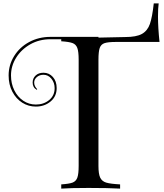

<svg xmlns="http://www.w3.org/2000/svg" viewBox="-20 -1017 972 1135"><path d="M914 -919Q914 -853 923 -769H665Q619 -769 598 -762Q577 -755 569.5 -733.5Q562 -712 562 -664V-36Q562 12 572.5 33.5Q583 55 608 62.5Q633 70 690 73V98Q624 94 504 94Q395 94 342 98V73Q388 70 408.5 62.5Q429 55 437 33.5Q445 12 445 -36V-664Q445 -712 437 -733.5Q429 -755 408.5 -762.5Q388 -770 342 -773V-798Q408 -794 532 -794L624 -796Q693 -798 719 -798Q786 -798 819 -816.5Q852 -835 866 -875Q880 -915 889 -997H918Q914 -969 914 -919ZM562 -785H278Q212 -785 159 -755Q106 -725 75.5 -676Q45 -627 45 -571Q45 -523 64.5 -483.5Q84 -444 117.5 -421.5Q151 -399 192 -399Q238 -399 270.5 -425.5Q303 -452 303 -496Q303 -528 284 -551.5Q265 -575 237 -575Q214 -575 198 -561.5Q182 -548 182 -529Q182 -517 187.5 -506.5Q193 -496 200 -490L197 -486Q173 -500 173 -529Q173 -554 190.5 -570.5Q208 -587 237 -587Q270 -587 292.5 -562Q315 -537 315 -496Q315 -447 279 -417Q243 -387 192 -387Q148 -387 111.5 -410Q75 -433 53 -475Q31 -517 31 -571Q31 -633 63.5 -685.5Q96 -738 152.5 -768.5Q209 -799 278 -799H562Z"/></svg>

Font: Myanmar April Display
Style: Regular
Weight: 400
Designer: Khon Soe Zaw Thu
Foundry: Myanmar OS
Version: Version 2.50 April 12, 2019